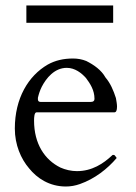

<svg xmlns="http://www.w3.org/2000/svg" viewBox="-20 -666 494 699"><path d="M113 -257H396C403 -257 406 -264 406 -278C406 -287 404 -297 402 -309C393 -337 382 -363 364 -384C349 -411 322 -430 294 -444C279 -450 263 -453 246 -453C211 -453 181 -446 154 -431C83 -390 34 -308 34 -198C34 -139 56 -88 86 -53C115 -17 160 13 220 13C237 13 254 10 271 4C325 -15 371 -51 405 -91C402 -93 399 -102 394 -102H392C390 -102 390 -102 389 -101C356 -70 315 -43 260 -43C239 -43 218 -48 200 -56C143 -84 104 -142 104 -227C104 -239 105 -257 113 -257ZM118 -304V-310C121 -323 125 -336 132 -350C148 -381 178 -419 223 -419C253 -419 277 -400 293 -382C308 -362 324 -338 324 -306C324 -299 320 -295 311 -295H127C122 -295 118 -298 118 -304ZM76 -646V-583H392V-646Z"/></svg>

Font: fbb
Style: Regular
Weight: 400
Designer: David J. Perry, Michael Sharpe
Version: Version 1.045